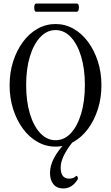

<svg xmlns="http://www.w3.org/2000/svg" viewBox="-20 -811 626 1079"><path d="M292 13Q238 13 191 -13.5Q144 -40 109 -87.5Q74 -135 54 -197.5Q34 -260 34 -332Q34 -404 54 -466Q74 -528 109 -575.5Q144 -623 191 -649.5Q238 -676 292 -676Q346 -676 393 -649.5Q440 -623 475 -575.5Q510 -528 530 -466Q550 -404 550 -332Q550 -260 530 -197.5Q510 -135 475 -87.5Q440 -40 393 -13.5Q346 13 292 13ZM292 -23Q341 -23 378 -62.5Q415 -102 436 -172Q457 -242 457 -333Q457 -424 436 -493.5Q415 -563 378 -602.5Q341 -642 292 -642Q244 -642 206.5 -602.5Q169 -563 148 -493.5Q127 -424 127 -333Q127 -242 148 -172Q169 -102 206.5 -62.5Q244 -23 292 -23ZM336 248Q299 248 280 224Q261 200 261 161Q261 81 349 -10H386Q321 72 321 131Q321 193 369 193Q393 193 409 177Q418 179 418 195Q386 248 336 248ZM183 -745Q176 -745 173.5 -756.5Q171 -768 173.5 -779.5Q176 -791 183 -791H413Q420 -791 422.5 -779.5Q425 -768 422 -756.5Q419 -745 411 -745Z"/></svg>

Font: Junicode Two Beta Condensed
Style: Regular
Weight: 400
Width: 3
Designer: Peter S. Baker
Foundry: Briery Creek Software
Version: Version 1.053; ttfautohint (v1.8.4)